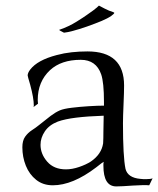

<svg xmlns="http://www.w3.org/2000/svg" viewBox="-20 -660 566 687"><path d="M396 7Q350 7 350 -67Q350 -70 350 -73.5Q350 -77 351 -81Q344 -77 337.5 -71.5Q331 -66 324 -61Q240 3 169 3Q134 3 109.5 -16.5Q85 -36 72.5 -67Q60 -98 60 -133Q60 -157 70 -171Q80 -185 94 -194Q108 -203 119 -212Q145 -233 161.5 -245.5Q178 -258 194 -265Q208 -271 237 -274.5Q266 -278 298 -280Q330 -282 352 -282V-295Q352 -365 342 -394Q324 -446 269 -446Q199 -446 159 -409Q115 -368 115 -302Q115 -298 115.5 -294.5Q116 -291 116 -289L100 -277L101 -282Q101 -309 88 -357Q79 -387 79 -390Q79 -399 88 -411Q114 -445 183 -463Q209 -470 236.5 -473Q264 -476 293 -476Q424 -476 424 -354Q424 -343 423.5 -326Q423 -309 422 -286Q421 -264 420.5 -247Q420 -230 420 -219Q420 -100 429 -56Q437 -24 482 -20Q488 -19 493.5 -19Q499 -19 503 -19Q519 -19 526 -22L514 3Q504 2 489 2.5Q474 3 455 4Q415 7 396 7ZM216 -54Q238 -54 263 -62.5Q288 -71 305 -82Q343 -108 349 -147Q350 -164 350 -189.5Q350 -215 351 -246Q293 -244 252.5 -239Q212 -234 187 -225Q156 -213 140.5 -190Q125 -167 125 -142Q125 -109 149 -81.5Q173 -54 216 -54ZM209 -543Q192 -551 192 -553Q192 -554 194 -554Q226 -565 254 -582.5Q282 -600 290 -606Q319 -626 326.5 -633Q334 -640 334 -640Q345 -634 354 -629.5Q363 -625 370 -622Q389 -616 389 -614Q389 -611 378 -603Q365 -594 343.5 -585Q322 -576 291 -565Q262 -555 241 -549.5Q220 -544 209 -543Z"/></svg>

Font: Gideon Roman
Style: Regular
Weight: 400
Designer: Robert E. Leuschke
Foundry: Robert E. Leuschke
Version: Version 2.010